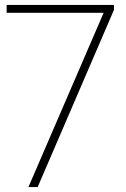

<svg xmlns="http://www.w3.org/2000/svg" viewBox="-20 -760 513 780"><path d="M95.5 0 401 -708H7V-740H443V-720L133 0Z"/></svg>

Font: Encode Sans Semi Expanded Thin
Style: Regular
Weight: 100
Width: 6
Designer: Multiple Designers
Foundry: Impallari Type
Version: Version 3.000; ttfautohint (v1.8.3) -l 8 -r 50 -G 200 -x 14 